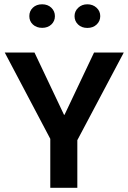

<svg xmlns="http://www.w3.org/2000/svg" viewBox="-20 -888 605 908"><path d="M345.7 0H217.8V-231.4L2.4 -639.6H143.1L282.7 -345.2H285.2L424.8 -639.6H565.4L345.7 -225.1ZM239.7 -811.5Q239.7 -788.1 222.9 -772.2Q206.1 -756.3 179.4 -756.3Q152.8 -756.3 135.7 -772Q118.7 -787.6 118.7 -811.8Q118.7 -835.9 135.5 -851.8Q152.3 -867.7 179.2 -867.7Q206.1 -867.7 222.9 -851.3Q239.7 -835 239.7 -811.5ZM437 -772Q419.9 -755.9 393.1 -755.9Q366.2 -755.9 349.4 -772Q332.5 -788.1 332.5 -811.5Q332.5 -835 349.9 -851.3Q367.2 -867.7 393.1 -867.7Q418.9 -867.7 436.5 -851.6Q454.1 -835.4 454.1 -811.8Q454.1 -788.1 437 -772Z"/></svg>

Font: Yantramanav
Style: Bold
Weight: 700
Version: Version 1.001;PS 1.0;hotconv 1.0.72;makeotf.lib2.5.5900; ttf